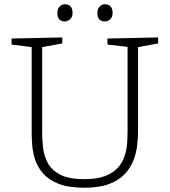

<svg xmlns="http://www.w3.org/2000/svg" viewBox="-20 -870 792 897"><path d="M482 -690 719 -695V-667L625 -650V-259Q625 -228 621 -192Q617 -156 603.5 -121Q590 -86 563 -57Q536 -28 490 -10.5Q444 7 374 7Q300 7 253.5 -11.5Q207 -30 181 -60Q155 -90 144 -124.5Q133 -159 130.5 -192Q128 -225 128 -249V-650L34 -662V-690L271 -695V-667L177 -650V-249Q177 -218 181 -181Q185 -144 202.5 -110Q220 -76 260.5 -54.5Q301 -33 374 -33Q434 -33 472 -48Q510 -63 531.5 -87.5Q553 -112 562.5 -142Q572 -172 574 -202.5Q576 -233 576 -259V-651L482 -662ZM470 -770Q435 -770 435 -809Q435 -828 445 -839Q455 -850 470 -850Q506 -850 506 -809Q506 -791 495.5 -780.5Q485 -770 470 -770ZM283 -770Q248 -770 248 -809Q248 -828 258 -839Q268 -850 283 -850Q319 -850 319 -809Q319 -791 308 -780.5Q297 -770 283 -770Z"/></svg>

Font: Bitter Light
Style: Regular
Weight: 300
Designer: Sol Matas, and Bitter project Authors
Foundry: Sol Matas
Version: Version 2.001